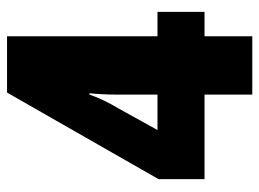

<svg xmlns="http://www.w3.org/2000/svg" viewBox="-118 -636 754 559"><g transform="rotate(-90 259.5 -357.0)"><path d="M504 -139V-276H433V-714H269L17 -273V-139H263V0H433V-139ZM263 -276H160L223 -390C241 -420 254 -447 263 -474H267C265 -453 263 -427 263 -390Z"/></g></svg>

Font: Noto Sans Sinhala UI Condensed Black
Style: Regular
Weight: 900
Width: 3
Designer: Jelle Bosma - Monotype Design Team
Foundry: Monotype Imaging Inc.
Version: Version 2.006